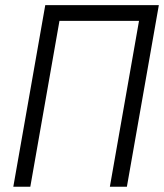

<svg xmlns="http://www.w3.org/2000/svg" viewBox="-20 -713 626 733"><path d="M399.4 0 510.7 -633.3H207L95.7 0H30.8L152.8 -693.4H586.4L464.4 0Z"/></svg>

Font: Cascadia Code PL Light
Style: Italic
Weight: 300
Italic angle: -10°
Monospace: yes
Designer: Aaron Bell
Foundry: Saja Typeworks
Version: Version 2404.023; ttfautohint (v1.8.4)